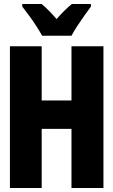

<svg xmlns="http://www.w3.org/2000/svg" viewBox="-20 -947 570 967"><path d="M30 0V-714H190V-441H340V-714H501V0H340V-298H190V0ZM192 -767Q182 -786 164 -814Q146 -842 126 -869Q106 -896 92 -914V-927H189Q207 -913 225.5 -894Q244 -875 265 -851Q308 -900 342 -927H438V-914Q424 -895 405 -868.5Q386 -842 368.5 -815Q351 -788 340 -767Z"/></svg>

Font: Noto Sans Mono Condensed Black
Style: Regular
Weight: 900
Width: 3
Designer: Monotype Design Team
Foundry: Monotype Imaging Inc.
Version: Version 2.014